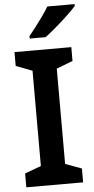

<svg xmlns="http://www.w3.org/2000/svg" viewBox="-62 -974 496 1010"><g transform="rotate(-5 186.0 -469.0)"><path d="M335 0H35V-73L121 -105V-608L35 -641V-714H335V-641L249 -608V-105L335 -73ZM372 -928Q356 -910 325.5 -881Q295 -852 262 -824Q229 -796 205 -778H121V-791Q136 -809 156 -835Q176 -861 195.5 -888.5Q215 -916 228 -938H372Z"/></g></svg>

Font: Noto Sans Tamil SemiBold
Style: Regular
Weight: 600
Designer: Jelle Bosma - Monotype Design Team
Foundry: Monotype Imaging Inc.
Version: Version 2.004; ttfautohint (v1.8.4.7-5d5b)